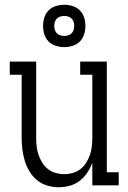

<svg xmlns="http://www.w3.org/2000/svg" viewBox="-20 -779 540 807"><path d="M227 8Q203 8 179 1Q155 -6 136 -21.5Q117 -37 104 -58.5Q91 -80 84 -103.5Q77 -127 74 -151Q71 -175 71 -200V-465H21V-520H132V-200Q132 -182 134 -163.5Q136 -145 142 -128Q148 -111 157.5 -95.5Q167 -80 181.5 -68.5Q196 -57 214 -52Q232 -47 250 -47Q268 -47 286 -52Q304 -57 318.5 -68.5Q333 -80 342.5 -95.5Q352 -111 358 -128Q364 -145 366 -163.5Q368 -182 368 -200V-465H317V-520H429V-55H479V0H368V-95Q360 -73 347 -53.5Q334 -34 315.5 -19.5Q297 -5 274 1.5Q251 8 227 8ZM250 -581Q232 -581 214.5 -586.5Q197 -592 184.5 -604.5Q172 -617 166.5 -634.5Q161 -652 161 -670Q161 -688 166.5 -705.5Q172 -723 184.5 -735.5Q197 -748 214.5 -753.5Q232 -759 250 -759Q268 -759 285.5 -753.5Q303 -748 315.5 -735.5Q328 -723 333.5 -705.5Q339 -688 339 -670Q339 -652 333.5 -634.5Q328 -617 315.5 -604.5Q303 -592 285.5 -586.5Q268 -581 250 -581ZM250 -628Q258 -628 266.5 -630.5Q275 -633 281 -639Q287 -645 289.5 -653.5Q292 -662 292 -670Q292 -678 289.5 -686.5Q287 -695 281 -701Q275 -707 266.5 -709.5Q258 -712 250 -712Q242 -712 233.5 -709.5Q225 -707 219 -701Q213 -695 210.5 -686.5Q208 -678 208 -670Q208 -662 210.5 -653.5Q213 -645 219 -639Q225 -633 233.5 -630.5Q242 -628 250 -628Z"/></svg>

Font: Iosevka Curly Slab Light
Style: Regular
Weight: 300
Monospace: yes
Designer: Belleve Invis
Foundry: Belleve Invis
Version: Version 22.1.2; ttfautohint (v1.8.4)